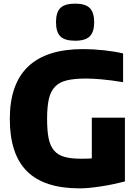

<svg xmlns="http://www.w3.org/2000/svg" viewBox="-20 -1023 755 1056"><path d="M393 -799Q336 -799 312 -823Q288 -847 288 -901Q288 -955 312 -979Q336 -1003 393 -1003Q450 -1003 474 -978.5Q498 -954 498 -901Q498 -848 474 -823.5Q450 -799 393 -799ZM418 13Q223 13 128.5 -81Q34 -175 34 -369Q34 -753 437 -753Q491 -753 551.5 -746.5Q612 -740 657 -729V-571Q591 -582 540 -586.5Q489 -591 453 -591Q389 -591 347.5 -581Q306 -571 282 -545.5Q258 -520 248.5 -477.5Q239 -435 239 -369Q239 -304 247.5 -262Q256 -220 277.5 -195Q299 -170 335 -160Q371 -150 426 -150Q448 -150 461 -150.5Q474 -151 485 -152V-376H667V-25Q636 -17 602.5 -10Q569 -3 536.5 2Q504 7 473.5 10Q443 13 418 13Z"/></svg>

Font: Encode Sans Normal
Style: ExtraBold
Weight: 800
Designer: Pablo Impallari, Andres Torresi
Foundry: Pablo Impallari, Andres Torresi
Version: Version 1.000; ttfautohint (v1.00) -l 8 -r 50 -G 200 -x 14 -